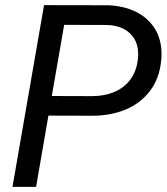

<svg xmlns="http://www.w3.org/2000/svg" viewBox="-20 -731 652 751"><path d="M169.4 -278.8 121.1 0H28.8L152.3 -710.9L401.4 -710.4Q461.9 -708.5 509.5 -685.8Q557.1 -663.1 584.5 -620.6Q611.8 -578.1 611.8 -519.5Q611.8 -513.2 610.8 -497.6Q604.5 -425.3 566.9 -375.7Q529.3 -326.2 470 -302Q410.6 -277.8 337.9 -278.3ZM231 -633.8 182.6 -355.5 340.3 -355Q387.7 -355 426 -370.8Q464.4 -386.7 488.8 -418.5Q513.2 -450.2 519 -497.1Q520.5 -508.3 520.5 -518.6Q520.5 -570.8 487.8 -601.1Q455.1 -631.3 398.9 -633.3Z"/></svg>

Font: Mardoto
Style: Italic
Weight: 400
Italic angle: -12°
Designer: Christian Robertson, Vahan Hovhannisyan
Foundry: Google
Version: Version 1.000